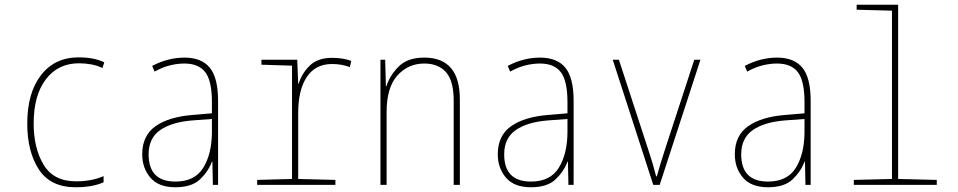

<svg xmlns="http://www.w3.org/2000/svg" viewBox="-20 -780 4040 810"><path d="M417 -11V-37Q367 -15 301 -15Q206 -15 164 -85Q122 -155 122 -259Q122 -378 173.5 -445.5Q225 -513 313 -513Q338 -513 364 -508.5Q390 -504 412 -493L420 -517Q377 -538 312 -538Q211 -538 153 -463Q95 -388 95 -259Q95 -140 144 -65Q193 10 299 10Q370 10 417 -11Z M607 -129Q607 -197 655.5 -231Q704 -265 792 -272L874 -278V-220Q873 -129 837 -71.5Q801 -14 720 -14Q607 -14 607 -129ZM874 -98H876L878 0H900V-354Q900 -452 865 -494.5Q830 -537 758 -537Q689 -537 622 -502L632 -478Q667 -497 698 -504.5Q729 -512 758 -512Q818 -512 846 -475.5Q874 -439 874 -349V-302L792 -295Q692 -287 636 -247.5Q580 -208 580 -129Q580 -71 614.5 -30.5Q649 10 720 10Q789 10 824 -23.5Q859 -57 874 -98Z M1395 0V-21L1238 -25V-303Q1238 -401 1274.5 -455.5Q1311 -510 1381 -510Q1420 -510 1456 -497L1462 -523Q1427 -536 1381 -536Q1320 -536 1286.5 -503Q1253 -470 1240 -427H1238L1234 -528H1083V-507L1212 -503V-25L1065 -21V0Z M1611 0V-307Q1611 -411 1656.5 -461.5Q1702 -512 1770 -512Q1829 -512 1861.5 -475.5Q1894 -439 1894 -355V0H1920V-361Q1920 -537 1770 -537Q1699 -537 1661.5 -499Q1624 -461 1610 -416H1608L1605 -528H1585V0Z M2107 -129Q2107 -197 2155.5 -231Q2204 -265 2292 -272L2374 -278V-220Q2373 -129 2337 -71.5Q2301 -14 2220 -14Q2107 -14 2107 -129ZM2374 -98H2376L2378 0H2400V-354Q2400 -452 2365 -494.5Q2330 -537 2258 -537Q2189 -537 2122 -502L2132 -478Q2167 -497 2198 -504.5Q2229 -512 2258 -512Q2318 -512 2346 -475.5Q2374 -439 2374 -349V-302L2292 -295Q2192 -287 2136 -247.5Q2080 -208 2080 -129Q2080 -71 2114.5 -30.5Q2149 10 2220 10Q2289 10 2324 -23.5Q2359 -57 2374 -98Z M2763 0 2935 -528H2909L2784 -145Q2774 -115 2766.5 -89.5Q2759 -64 2751 -36H2748Q2741 -64 2733.5 -89.5Q2726 -115 2716 -145L2591 -528H2565L2736 0Z M3107 -129Q3107 -197 3155.5 -231Q3204 -265 3292 -272L3374 -278V-220Q3373 -129 3337 -71.5Q3301 -14 3220 -14Q3107 -14 3107 -129ZM3374 -98H3376L3378 0H3400V-354Q3400 -452 3365 -494.5Q3330 -537 3258 -537Q3189 -537 3122 -502L3132 -478Q3167 -497 3198 -504.5Q3229 -512 3258 -512Q3318 -512 3346 -475.5Q3374 -439 3374 -349V-302L3292 -295Q3192 -287 3136 -247.5Q3080 -208 3080 -129Q3080 -71 3114.5 -30.5Q3149 10 3220 10Q3289 10 3324 -23.5Q3359 -57 3374 -98Z M3932 0V-21L3769 -25V-760H3594V-739L3743 -735V-25L3582 -21V0Z"/></svg>

Font: Noto Sans Mono UI Condensed Thin
Style: Regular
Weight: 250
Width: 3
Designer: Monotype Design team
Foundry: Monotype Imaging Inc.
Version: 1.000